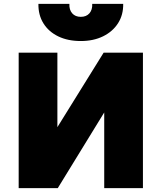

<svg xmlns="http://www.w3.org/2000/svg" viewBox="-20 -972 835 992"><path d="M76.5 0V-700H276.5V-315L515.5 -700H718.5V0H518.5V-391L278.5 0ZM397.5 -760Q330.5 -760 281 -784Q231.5 -808 204.5 -851.2Q177.5 -894.5 178.5 -952H338.5Q337 -921.5 353 -903.2Q369 -885 397.5 -885Q426 -885 442 -903.2Q458 -921.5 456.5 -952H616.5Q617.5 -895.5 590 -852.2Q562.5 -809 512.8 -784.5Q463 -760 397.5 -760Z"/></svg>

Font: Geologica Roman Black
Style: Regular
Weight: 900
Designer: Sindre Bremnes, Frode Helland
Foundry: Monokrom Skriftforlag AS
Version: Version 1.010;gftools[0.9.28]